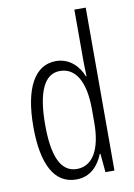

<svg xmlns="http://www.w3.org/2000/svg" viewBox="-87 -816 616 882"><g transform="rotate(-10 221.5 -375.0)"><path d="M197 10C264 10 302 -35 323 -87H326L334 0H376V-760H323V-520C323 -498 324 -476 325 -449H322C303 -499 260 -542 198 -542C100 -542 44 -444 44 -262C44 -85 96 10 197 10ZM208 -37C132 -37 99 -117 99 -262C99 -413 135 -494 208 -494C283 -494 323 -422 323 -295V-233C323 -109 282 -37 208 -37Z"/></g></svg>

Font: Noto Sans Gurmukhi UI ExtraCondensed Light
Style: Regular
Weight: 300
Width: 2
Designer: Jelle Bosma - Monotype Design Team
Foundry: Monotype Imaging Inc.
Version: Version 2.004